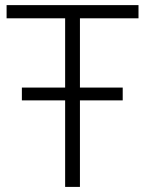

<svg xmlns="http://www.w3.org/2000/svg" viewBox="-20 -734 571 754"><path d="M293.9 0V-339.8H461.9V-390.1H293.9V-662.1H523.9V-713.9H5.9V-662.1H235.8V-390.1H65.9V-339.8H235.8V0Z"/></svg>

Font: Noto Reveo Sans
Style: Regular
Weight: 300
Designer: Monotype Design Team
Foundry: Monotype Imaging Inc.
Version: Version 2.007